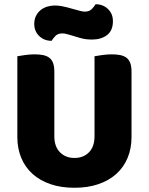

<svg xmlns="http://www.w3.org/2000/svg" viewBox="-20 -872 704 908"><path d="M602 -224Q602 -170 583.5 -125.5Q565 -81 530 -49.5Q495 -18 445 -1Q395 16 332 16Q269 16 219 -1Q169 -18 134 -49.5Q99 -81 80.5 -125.5Q62 -170 62 -224V-606Q73 -608 97 -611.5Q121 -615 143 -615Q166 -615 183.5 -611.5Q201 -608 213 -599Q225 -590 231 -574Q237 -558 237 -532V-227Q237 -179 263.5 -152Q290 -125 332 -125Q375 -125 401 -152Q427 -179 427 -227V-606Q438 -608 462 -611.5Q486 -615 508 -615Q531 -615 548.5 -611.5Q566 -608 578 -599Q590 -590 596 -574Q602 -558 602 -532ZM331 -828Q349 -823 361 -820Q373 -817 381 -817Q403 -817 415 -830Q427 -843 432 -852Q467 -852 490.5 -829.5Q514 -807 514 -772Q514 -727 486 -706Q458 -685 416 -685Q402 -685 388 -686.5Q374 -688 357 -693L317 -705Q303 -709 293.5 -711.5Q284 -714 275 -714Q253 -714 241.5 -701.5Q230 -689 224 -679Q189 -679 165.5 -701.5Q142 -724 142 -759Q142 -781 150.5 -797.5Q159 -814 173 -825Q187 -836 204.5 -841Q222 -846 240 -846Q253 -846 271.5 -843Q290 -840 331 -828Z"/></svg>

Font: Baloo
Style: Regular
Weight: 400
Designer: Sarang Kulkarni and Ek Type
Foundry: Ek Type
Version: Version 1.100;PS 1.000;hotconv 1.0.88;makeotf.lib2.5.647800;